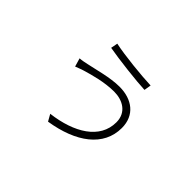

<svg xmlns="http://www.w3.org/2000/svg" viewBox="-119 -908 1239 1239"><g transform="rotate(45 500.0 -289.0)"><path d="M350 -578C438 -562 617 -541 694 -538L702 -586C616 -589 447 -606 359 -625ZM714 -262C714 -111 568 -23 373 1L399 47C620 12 765 -94 765 -261C765 -377 681 -439 566 -439C481 -439 376 -408 320 -397C299 -392 273 -387 254 -386L271 -328C286 -333 307 -343 332 -350C386 -366 476 -392 564 -392C639 -392 714 -354 714 -262Z"/></g></svg>

Font: Spoqa Han Sans Neo Light
Style: Regular
Weight: 300
Designer: [Spoqa Han Sans Neo] Dong-huui Kim ___ Younghwa Kang ___ Yujin Lee ___ [Noto Sans] Ryoko NISHIZUKA ____ (kana & ideograp
Foundry: Spoqa (http://www.spoqa-han-sans.com)
Version: Version 1.100;hotconv 1.0.109;makeotfexe 2.5.65596